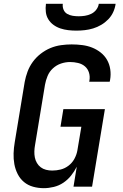

<svg xmlns="http://www.w3.org/2000/svg" viewBox="-20 -975 640 1003"><path d="M209 8Q180 8 153 0.5Q126 -7 105.5 -24Q85 -41 72.5 -65.5Q60 -90 55 -117.5Q50 -145 51 -174Q52 -203 57 -232L109 -547Q114 -574 124 -601Q134 -628 151.5 -652Q169 -676 193 -694.5Q217 -713 243.5 -724Q270 -735 298.5 -739Q327 -743 354 -743Q382 -743 409.5 -739.5Q437 -736 461 -726.5Q485 -717 505.5 -701Q526 -685 539 -662.5Q552 -640 556 -612.5Q560 -585 555 -557L553 -548H446L447 -553Q451 -575 445 -595Q439 -615 424 -628Q409 -641 388 -646Q367 -651 346 -651Q322 -651 298.5 -643Q275 -635 256.5 -618Q238 -601 228.5 -578Q219 -555 215 -532L163 -217Q160 -201 159.5 -184.5Q159 -168 162 -152.5Q165 -137 173 -123.5Q181 -110 193 -101Q205 -92 220.5 -88Q236 -84 253 -84Q275 -84 297 -89.5Q319 -95 338 -109.5Q357 -124 368.5 -145Q380 -166 384 -188L405 -313H296L311 -405H528L461 0H364L381 -104Q369 -80 351.5 -58Q334 -36 311 -20.5Q288 -5 261 1.5Q234 8 209 8ZM379 -815Q357 -815 336 -817.5Q315 -820 295.5 -826.5Q276 -833 259.5 -845Q243 -857 232.5 -874Q222 -891 219.5 -912Q217 -933 220 -955H308Q306 -939 312 -924.5Q318 -910 331 -902.5Q344 -895 359.5 -892.5Q375 -890 391 -890Q407 -890 423.5 -892.5Q440 -895 456 -902.5Q472 -910 483 -924.5Q494 -939 496 -955H584Q581 -933 571.5 -912Q562 -891 545.5 -874Q529 -857 508.5 -845Q488 -833 466.5 -826.5Q445 -820 423 -817.5Q401 -815 379 -815Z"/></svg>

Font: Iosevka Aile Semibold Oblique
Style: Regular
Weight: 600
Italic angle: -9°
Designer: Belleve Invis
Foundry: Belleve Invis
Version: Version 31.1.0; ttfautohint (v1.8.4)